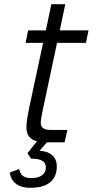

<svg xmlns="http://www.w3.org/2000/svg" viewBox="-20 -674 439 909"><path d="M124 215C200 215 249 185 249 113C249 71 220 42 167 40L202 0H286L299 -59H218C187 -59 173 -71 173 -91C173 -111 179 -137 185 -165L250 -471H387L399 -530H263L289 -654H223L197 -530H113L101 -471H184L120 -172C113 -138 105 -99 105 -72C105 -37 119 -15 155 -5L110 51L127 77C183 77 197 95 197 119C197 152 170 169 129 169C92 169 76 155 71 126L26 143C33 186 62 215 124 215Z"/></svg>

Font: Geist Light
Style: Italic
Weight: 300
Italic angle: -12°
Designer: Basement.studio, Andrés Briganti, Mateo Zaragoza
Foundry: Basement.studio, Vercel, Andrés Briganti, Guido Ferreyra, Mateo Zaragoza
Version: Version 1.500